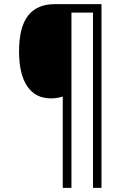

<svg xmlns="http://www.w3.org/2000/svg" viewBox="-20 -780 621 927"><path d="M470 127H429V-719H325V127H283V-314Q257 -305 226 -305Q151 -305 111.5 -363.5Q72 -422 72 -532Q72 -649 115.5 -704.5Q159 -760 244 -760H470Z"/></svg>

Font: Noto Sans Gurmukhi UI SemiCondensed Light
Style: Regular
Weight: 300
Width: 4
Designer: Jelle Bosma - Monotype Design Team
Foundry: Monotype Imaging Inc.
Version: Version 2.004; ttfautohint (v1.8.4.7-5d5b)